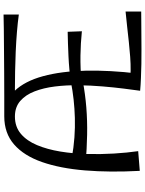

<svg xmlns="http://www.w3.org/2000/svg" viewBox="112 -922 817 1081"><g transform="rotate(-90 520.5 -381.5)"><path d="M550 -1Q555 -37 562 -92Q569 -147 574.5 -213Q580 -279 581 -348Q582 -417 574 -481Q566 -545 546.5 -595.5Q527 -646 492.5 -676Q458 -706 405 -706Q347 -706 307.5 -672.5Q268 -639 244 -581.5Q220 -524 208 -451.5Q196 -379 194 -301Q192 -223 196.5 -148.5Q201 -74 210 -12L99 -3Q90 -171 101.5 -311Q113 -451 148.5 -553Q184 -655 247.5 -710.5Q311 -766 406 -766Q493 -766 548.5 -708.5Q604 -651 632 -548Q660 -445 663 -308.5Q666 -172 647 -14ZM139 -308 171 -386Q231 -375 287.5 -371Q344 -367 397 -368.5Q450 -370 500 -375.5Q550 -381 596 -390L605 -324Q531 -310 456 -304Q381 -298 302.5 -299.5Q224 -301 139 -308ZM996 5Q970 5 936.5 5.5Q903 6 864 6Q825 6 783.5 6.5Q742 7 701 6Q660 5 621.5 3.5Q583 2 550 -1L594 -59Q626 -55 663 -54.5Q700 -54 740.5 -57Q781 -60 823.5 -64.5Q866 -69 909.5 -74Q953 -79 996 -83ZM885 -329Q817 -336 748 -337Q679 -338 589 -331V-390Q669 -401 745 -404.5Q821 -408 882 -409ZM979 -684Q936 -690 882 -694.5Q828 -699 770.5 -701.5Q713 -704 658.5 -705Q604 -706 559 -706Q514 -706 487 -705L406 -766Q455 -766 518 -766Q581 -766 649 -766.5Q717 -767 781.5 -767.5Q846 -768 897.5 -768.5Q949 -769 979 -770Z"/></g></svg>

Font: Marhey Light
Style: Regular
Weight: 300
Designer: Nur Syamsi & Bustanul Arifin
Foundry: Namelatype
Version: Version 1.000